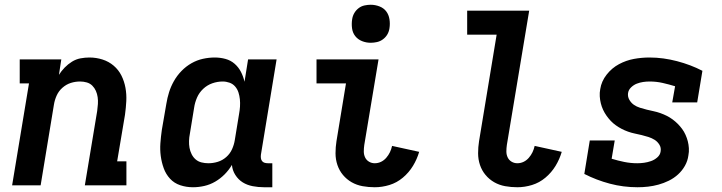

<svg xmlns="http://www.w3.org/2000/svg" viewBox="-20 -780 3040 808"><path d="M31 0 102 -429H63V-530H238L228 -465Q238 -481 252 -495.5Q266 -510 283 -520.5Q300 -531 319 -534.5Q338 -538 356 -538Q385 -538 411.5 -529.5Q438 -521 458.5 -503.5Q479 -486 491 -462Q503 -438 508 -410.5Q513 -383 511.5 -354.5Q510 -326 506 -297L473 -101H512V0H337L389 -313Q391 -328 392 -342.5Q393 -357 391 -371Q389 -385 383.5 -397.5Q378 -410 368.5 -419.5Q359 -429 345.5 -433Q332 -437 317 -437Q297 -437 278 -431Q259 -425 243 -411Q227 -397 218.5 -378Q210 -359 207 -340L151 0Z M792 8Q764 8 738.5 -0.5Q713 -9 695.5 -28Q678 -47 669 -72Q660 -97 656.5 -123.5Q653 -150 655 -177.5Q657 -205 661 -233L680 -343Q684 -368 691.5 -392Q699 -416 712 -439Q725 -462 744 -481.5Q763 -501 786 -514Q809 -527 834 -532.5Q859 -538 884 -538Q907 -538 929 -532Q951 -526 967.5 -511.5Q984 -497 994 -477.5Q1004 -458 1009 -436L1024 -530H1144L1078 -129Q1077 -121 1078 -114Q1079 -107 1083 -102Q1087 -97 1093.5 -95Q1100 -93 1108 -93H1126V8H1091Q1067 8 1043.5 3.5Q1020 -1 1001.5 -12.5Q983 -24 970.5 -43.5Q958 -63 956 -86Q943 -64 925 -46Q907 -28 885.5 -15.5Q864 -3 840 2.5Q816 8 792 8ZM857 -93Q877 -93 896.5 -99Q916 -105 932 -119Q948 -133 956.5 -152Q965 -171 968 -190L986 -300Q989 -316 990 -331.5Q991 -347 989.5 -362Q988 -377 983.5 -391Q979 -405 969.5 -416Q960 -427 946 -432Q932 -437 917 -437Q895 -437 873.5 -429.5Q852 -422 835 -406Q818 -390 809 -369Q800 -348 797 -327L779 -217Q776 -202 775.5 -187Q775 -172 777.5 -158Q780 -144 786.5 -131Q793 -118 803.5 -109Q814 -100 828 -96.5Q842 -93 857 -93Z M1557 8Q1531 8 1506 3.5Q1481 -1 1460 -13Q1439 -25 1423.5 -43.5Q1408 -62 1400 -85.5Q1392 -109 1392 -135Q1392 -161 1396 -186L1436 -429H1312V-530H1573L1513 -170Q1511 -156 1511 -142.5Q1511 -129 1516.5 -117.5Q1522 -106 1533 -99.5Q1544 -93 1557 -93Q1571 -93 1583.5 -99Q1596 -105 1605.5 -116Q1615 -127 1621 -139.5Q1627 -152 1630 -166L1744 -141Q1735 -110 1718 -82Q1701 -54 1675.5 -32.5Q1650 -11 1619 -1.5Q1588 8 1557 8ZM1540 -600Q1521 -600 1503.5 -607Q1486 -614 1475 -628Q1464 -642 1461.5 -661Q1459 -680 1462 -699Q1464 -713 1471 -725Q1478 -737 1489 -745.5Q1500 -754 1513.5 -757Q1527 -760 1540 -760Q1559 -760 1577 -753Q1595 -746 1605.5 -732Q1616 -718 1619 -699Q1622 -680 1619 -661Q1617 -647 1610 -635Q1603 -623 1591.5 -614.5Q1580 -606 1566.5 -603Q1553 -600 1540 -600Z M2157 8Q2131 8 2106 3.5Q2081 -1 2060 -13Q2039 -25 2023.5 -43.5Q2008 -62 2000 -85.5Q1992 -109 1992 -135Q1992 -161 1996 -186L2070 -634H1946V-735H2207L2113 -170Q2111 -156 2111 -142.5Q2111 -129 2116.5 -117.5Q2122 -106 2133 -99.5Q2144 -93 2157 -93Q2171 -93 2183.5 -99Q2196 -105 2205.5 -116Q2215 -127 2221 -139.5Q2227 -152 2230 -166L2344 -141Q2335 -110 2318 -82Q2301 -54 2275.5 -32.5Q2250 -11 2219 -1.5Q2188 8 2157 8Z M2663 8Q2603 8 2546.5 -7Q2490 -22 2439 -48L2462 -189H2567L2554 -112Q2580 -104 2607 -98.5Q2634 -93 2662 -93Q2676 -93 2690.5 -95Q2705 -97 2719.5 -102Q2734 -107 2746 -117.5Q2758 -128 2760 -142Q2763 -158 2755 -171Q2747 -184 2735 -191.5Q2723 -199 2709 -203.5Q2695 -208 2680.5 -211.5Q2666 -215 2651.5 -218Q2637 -221 2623 -226Q2609 -231 2596.5 -237.5Q2584 -244 2572 -252.5Q2560 -261 2550.5 -271Q2541 -281 2532.5 -293Q2524 -305 2518 -318Q2512 -331 2508.5 -345Q2505 -359 2504 -374.5Q2503 -390 2506 -405Q2511 -438 2533 -466Q2555 -494 2585 -510Q2615 -526 2647.5 -532Q2680 -538 2713 -538Q2743 -538 2772 -534Q2801 -530 2829.5 -522.5Q2858 -515 2884.5 -505Q2911 -495 2936 -482L2914 -349H2809L2821 -417Q2795 -425 2768.5 -431Q2742 -437 2714 -437Q2700 -437 2686.5 -435Q2673 -433 2660 -428Q2647 -423 2636 -412.5Q2625 -402 2623 -388Q2621 -373 2628.5 -360Q2636 -347 2647.5 -339Q2659 -331 2673.5 -326.5Q2688 -322 2702 -318.5Q2716 -315 2730.5 -312Q2745 -309 2759 -304Q2773 -299 2786 -292.5Q2799 -286 2810.5 -277.5Q2822 -269 2832 -259Q2842 -249 2850.5 -237.5Q2859 -226 2865 -212.5Q2871 -199 2874.5 -185.5Q2878 -172 2879 -156.5Q2880 -141 2877 -126Q2874 -103 2862.5 -82.5Q2851 -62 2833.5 -46Q2816 -30 2794.5 -19.5Q2773 -9 2751 -3Q2729 3 2707 5.5Q2685 8 2663 8Z"/></svg>

Font: Iosevka Slab Extended
Style: Bold Italic
Weight: 700
Width: 7
Italic angle: -9°
Monospace: yes
Designer: Belleve Invis
Foundry: Belleve Invis
Version: Version 11.1.0; ttfautohint (v1.8.3)